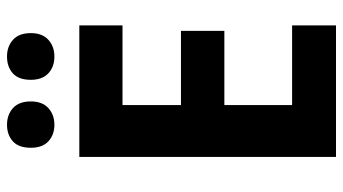

<svg xmlns="http://www.w3.org/2000/svg" viewBox="-230 -724 955 534"><g transform="rotate(-90 247.0 -457.5)"><path d="M442.9 0H77.1V-713.9H442.9V-593.8H221.2V-431.2H427.7V-310.5H221.2V-122.1H442.9ZM102.5 -848.6Q102.5 -882.8 120.6 -898.9Q138.7 -915 166.5 -915Q194.3 -915 212.9 -898.4Q231.4 -881.8 231.4 -848.6Q231.4 -816.9 212.9 -800Q194.3 -783.2 166.5 -783.2Q138.7 -783.2 120.6 -799.8Q102.5 -816.4 102.5 -848.6ZM291.5 -848.6Q291.5 -882.8 309.6 -898.9Q327.6 -915 356.4 -915Q384.3 -915 402.8 -898.4Q421.4 -881.8 421.4 -848.6Q421.4 -816.9 402.8 -800Q384.3 -783.2 356.4 -783.2Q327.6 -783.2 309.6 -800Q291.5 -816.9 291.5 -848.6Z"/></g></svg>

Font: Open Sans SemiCondensed
Style: Bold
Weight: 700
Width: 4
Designer: Monotype Design Team
Foundry: Monotype Imaging Inc.
Version: Version 3.003